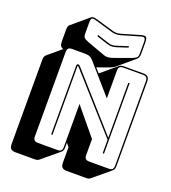

<svg xmlns="http://www.w3.org/2000/svg" viewBox="-189 -1126 1231 1383"><g transform="rotate(20 426.5 -434.5)"><path d="M512 -932Q495 -928 481 -928Q467 -928 450 -932L313 -972Q287 -980 279 -974Q271 -968 271 -941V-860Q271 -833 279.5 -825Q288 -817 313 -807L450 -757Q457 -754 465 -753Q473 -752 482 -752Q491 -753 501.5 -755Q512 -757 521 -761L649 -807Q673 -817 681.5 -825Q690 -833 690 -860V-941Q690 -968 682 -974Q674 -980 649 -972ZM361 -879 448 -851Q455 -849 462.5 -847Q470 -845 480 -845Q490 -845 497.5 -847Q505 -849 512 -851L599 -879V-868L516 -841Q507 -839 499 -837Q491 -835 480 -835Q469 -835 461 -837Q453 -839 444 -841L361 -868ZM316 -622 684 -208V-630H694V-90H684V-193L306 -617Q305 -618 303.5 -619Q302 -620 301 -620Q300 -620 299.5 -619Q299 -618 299 -617V-90H289V-619Q289 -625 293 -628Q297 -631 301 -631Q305 -631 308 -629Q311 -627 316 -622ZM370 0Q389 0 397.5 -8.5Q406 -17 406 -36V-366L577 -159V-36Q577 -17 585.5 -8.5Q594 0 613 0H763Q782 0 790.5 -8.5Q799 -17 799 -36V-684Q799 -703 790.5 -711.5Q782 -720 763 -720H613Q594 -720 585.5 -711.5Q577 -703 577 -684V-471L383 -693Q370 -708 356.5 -714Q343 -720 324 -720H220Q201 -720 192.5 -711.5Q184 -703 184 -684V-36Q184 -17 192.5 -8.5Q201 0 220 0ZM272 109Q268 113 259.5 116Q251 119 241 119H91Q67 119 56 108Q45 97 45 73V-575Q45 -588 48.5 -597Q52 -606 59 -612L160 -697Q143 -704 137.5 -715Q132 -726 132 -751V-832Q132 -849 134.5 -859Q137 -869 143 -873L272 -982Q277 -986 287.5 -986.5Q298 -987 316 -982L453 -942Q469 -938 481 -938Q493 -938 509 -942L646 -982Q679 -992 689.5 -984.5Q700 -977 700 -941V-860Q700 -841 696 -831Q692 -821 684 -814L555 -705Q549 -701 541.5 -697Q534 -693 524 -689L429 -655L460 -620L581 -721Q586 -725 594.5 -727.5Q603 -730 613 -730H763Q787 -730 798 -719Q809 -708 809 -684V-36Q809 -23 805.5 -14Q802 -5 795 1L665 109Q661 113 652.5 116Q644 119 634 119H484Q460 119 449 108Q438 97 438 73V-46L416 -73V-36Q416 -23 412.5 -14Q409 -5 402 1Z"/></g></svg>

Font: Bungee Shade
Style: Regular
Weight: 400
Designer: David Jonathan Ross
Foundry: David Jonathan Ross
Version: Version 1.000;PS 1.0;hotconv 1.0.72;makeotf.lib2.5.5900